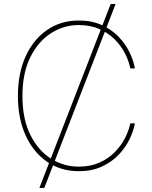

<svg xmlns="http://www.w3.org/2000/svg" viewBox="-20 -839 756 952"><path d="M175.3 92.8 528.8 -819.3H553.2L199.7 92.8ZM370.6 9.8Q281.2 9.8 213.1 -37.1Q145 -84 106.9 -168Q68.8 -252 68.8 -363.3Q68.8 -475.1 106.9 -559.1Q145 -643.1 213.1 -690.2Q281.2 -737.3 370.6 -737.3Q434.6 -737.3 483.6 -715.3Q532.7 -693.4 567.1 -657.7Q601.6 -622.1 621.8 -580.6Q642.1 -539.1 648.9 -500H626Q618.7 -537.6 599.1 -575.4Q579.6 -613.3 547.6 -644.8Q515.6 -676.3 471.4 -695.6Q427.2 -714.8 370.6 -714.8Q295.9 -714.8 232.4 -674.1Q168.9 -633.3 130.1 -554.9Q91.3 -476.6 91.3 -363.3Q91.3 -249 130.1 -170.9Q168.9 -92.8 232.4 -52.7Q295.9 -12.7 370.6 -12.7Q427.2 -12.7 471.4 -32Q515.6 -51.3 547.4 -83Q579.1 -114.7 598.9 -152.6Q618.7 -190.4 626 -227.5H648.9Q642.1 -189 621.8 -147.5Q601.6 -106 567.1 -70.3Q532.7 -34.7 483.6 -12.5Q434.6 9.8 370.6 9.8Z"/></svg>

Font: Inter 16pt Thin
Style: Regular
Weight: 250
Version: Version 4.001;git-66647c0bb